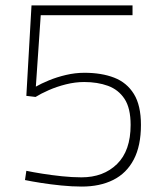

<svg xmlns="http://www.w3.org/2000/svg" viewBox="-20 -680 600 707"><path d="M281 7Q245 7 205.5 3Q166 -1 131 -6.5Q96 -12 72 -17L77 -51Q101 -46 135.5 -40.5Q170 -35 208 -31Q246 -27 280 -27Q361 -27 411 -76Q461 -125 461 -220Q461 -282 438.5 -316Q416 -350 377.5 -364Q339 -378 290 -378Q257 -378 223 -369.5Q189 -361 159.5 -348Q130 -335 111 -323L77 -327L96 -660H468V-624H130L112 -361Q131 -372 160 -384Q189 -396 223 -404Q257 -412 291 -412Q354 -412 400.5 -394Q447 -376 473 -334Q499 -292 499 -220Q499 -143 472.5 -92.5Q446 -42 397 -17.5Q348 7 281 7Z"/></svg>

Font: TitilliumWeb ExtraLight
Style: Regular
Weight: 400
Designer: Mohamed Gaber, Accademia di Belle Arti di Urbino and others
Foundry: Kief Type Foundry, Accademia di Belle Arti di Urbino and others
Version: Version 3.000; ttfautohint (v1.8.2)